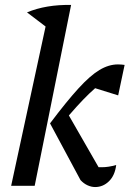

<svg xmlns="http://www.w3.org/2000/svg" viewBox="-20 -750 536 775"><path d="M25 0 164 -643 89 -700Q166 -732 267 -730L120 0ZM305 -23 182 -252Q249 -341 296.5 -393Q344 -445 381.5 -467.5Q419 -490 456 -490Q469 -490 483 -488L457 -365L364 -394Q340 -373 315 -347Q290 -321 258 -284L378 -75Q384 -75 391 -75Q418 -75 449 -84Q444 -42 420 -18.5Q396 5 364 5Q349 5 333.5 -2Q318 -9 305 -23Z"/></svg>

Font: Piazzolla Medium
Style: Italic
Weight: 500
Italic angle: -11.3°
Designer: Juan Pablo del Peral
Foundry: Huerta Tipografica
Version: Version 1.330